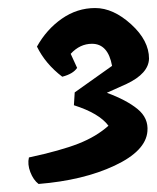

<svg xmlns="http://www.w3.org/2000/svg" viewBox="-20 -779 391 478"><path d="M209 -670Q179 -670 156 -645L172 -610Q162 -595 135 -588Q93 -620 72 -663Q96 -706 134 -732.5Q172 -759 217 -759Q262 -759 306.5 -718.5Q351 -678 351 -633Q350 -596 295 -570L246 -548Q295 -530 322.5 -507.5Q350 -485 347 -452Q343 -403 265 -366.5Q187 -330 76 -321Q63 -331 55.5 -350.5Q48 -370 52 -387Q131 -404 175.5 -421.5Q220 -439 250 -466Q227 -497 164 -517L166 -549L259 -615Q249 -670 209 -670Z"/></svg>

Font: Tillana SemiBold
Style: Regular
Weight: 600
Designer: Lipi Raval (Devanagari, Latin), Jonny Pinhorn (Latin)
Foundry: Indian Type Foundry
Version: Version 2.003;PS 1.0;hotconv 1.0.79;makeotf.lib2.5.61930; tt